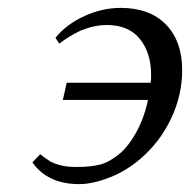

<svg xmlns="http://www.w3.org/2000/svg" viewBox="-20 -464 487 492"><path d="M174.8 -36.1Q212.4 -36.1 236.1 -42.2Q259.8 -48.3 286.1 -69.8Q308.6 -88.4 328.1 -123Q347.7 -157.7 357.9 -201.2L358.9 -208H141.1L150.9 -252H366.2Q367.2 -258.8 367.2 -272Q367.2 -328.6 338.4 -364.3Q309.6 -399.9 253.9 -399.9Q222.2 -399.9 188 -386.2Q157.7 -372.1 131.8 -352.1L122.1 -367.2Q150.9 -402.3 196.8 -423.1Q242.7 -443.8 289.1 -443.8Q363.8 -443.8 405.3 -401.1Q446.8 -358.4 446.8 -284.2Q446.8 -219.7 418.2 -159.7Q389.6 -99.6 339.8 -57.1Q303.7 -25.9 260.3 -9Q216.8 7.8 183.1 7.8Q102.1 7.8 63 -47.9L83 -68.8Q93.8 -59.6 109.9 -49.8Q136.2 -36.1 174.8 -36.1Z"/></svg>

Font: Common Serif
Style: Bold Italic
Weight: 700
Italic angle: -12°
Designer: Philipp H. Poll, Khaled Hosny
Foundry: Stefan Peev, Context Ltd.
Version: Version 1.026